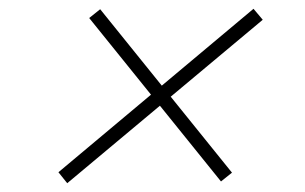

<svg xmlns="http://www.w3.org/2000/svg" viewBox="-20 -583 694 437"><path d="M483 -170 183 -542 208 -562 508 -190ZM133 -166 113 -191 557 -563 578 -538Z"/></svg>

Font: Savate ExtraLight
Style: Italic
Weight: 200
Italic angle: -11°
Designer: Max Esnée
Foundry: Plomb Type
Version: Version 2.000